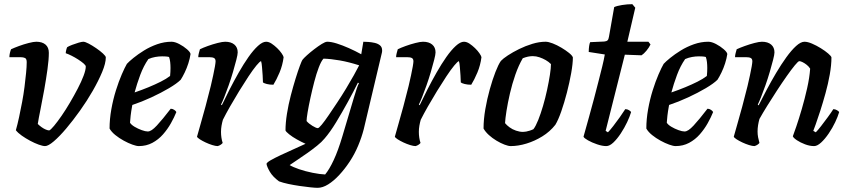

<svg xmlns="http://www.w3.org/2000/svg" viewBox="-20 -700 4062 920"><path d="M196 0Q185 0 165.5 -7Q146 -14 124.5 -25.5Q103 -37 84.5 -50Q66 -63 56 -76Q64 -104 71.5 -139Q79 -174 86 -211Q93 -248 97.5 -284Q102 -320 105 -350.5Q108 -381 108 -402Q108 -418 100 -422Q92 -426 78 -426H25Q25 -436 27.5 -446.5Q30 -457 33 -464Q48 -471 71 -479.5Q94 -488 117.5 -494Q141 -500 154 -500Q182 -500 198 -486.5Q214 -473 214 -447Q214 -415 207.5 -368Q201 -321 192 -270.5Q183 -220 174 -176Q165 -132 161 -106Q169 -98 179.5 -90.5Q190 -83 200 -79Q210 -75 216 -75Q223 -78 239 -97Q255 -116 275 -145Q295 -174 315 -208Q335 -242 352.5 -275.5Q370 -309 380.5 -337Q391 -365 391 -381Q391 -387 380.5 -396Q370 -405 354.5 -415Q339 -425 323 -433Q307 -441 295 -445Q295 -451 297.5 -461Q300 -471 302 -474Q310 -479 325.5 -485Q341 -491 356.5 -495.5Q372 -500 379 -500Q388 -500 405 -491Q422 -482 441 -469Q460 -456 473.5 -443.5Q487 -431 487 -425Q487 -397 469.5 -355Q452 -313 424.5 -265Q397 -217 363.5 -170Q330 -123 297.5 -84.5Q265 -46 238 -23Q211 0 196 0Z M645 0Q634 0 614.5 -7Q595 -14 573 -26Q551 -38 532.5 -53Q514 -68 505 -84Q505 -129 513.5 -176.5Q522 -224 535.5 -267Q549 -310 563.5 -343.5Q578 -377 588 -394Q598 -405 619.5 -422.5Q641 -440 670 -458Q699 -476 733 -488Q767 -500 802 -500Q818 -500 839 -489Q860 -478 876 -464Q892 -450 893 -441Q890 -420 882.5 -396.5Q875 -373 865 -352.5Q855 -332 846 -318Q828 -300 790 -277.5Q752 -255 705.5 -233.5Q659 -212 614 -197Q608 -164 606 -145.5Q604 -127 603 -112Q609 -102 625 -92.5Q641 -83 659 -76.5Q677 -70 688 -70Q697 -70 707.5 -77Q718 -84 731.5 -98.5Q745 -113 761.5 -133Q778 -153 798 -179Q807 -179 815 -173.5Q823 -168 825 -163Q815 -138 799 -109.5Q783 -81 761 -56Q739 -31 710 -15.5Q681 0 645 0ZM625 -257Q660 -269 691.5 -282Q723 -295 750 -308.5Q777 -322 795 -336Q796 -346 796.5 -355.5Q797 -365 797 -374Q797 -389 795.5 -402.5Q794 -416 790 -427Q782 -429 774 -429.5Q766 -430 757 -430Q741 -430 724 -427Q707 -424 691 -417Q668 -384 652 -341Q636 -298 625 -257Z M1023 0Q1013 0 997 -5Q981 -10 965 -17.5Q949 -25 937.5 -32.5Q926 -40 924 -45Q930 -67 941 -105Q952 -143 965 -191Q978 -239 990 -288Q996 -314 1001.5 -339Q1007 -364 1010 -382Q1013 -400 1013 -406Q1013 -418 1005.5 -422Q998 -426 983 -426H930Q930 -435 933 -446Q936 -457 938 -464Q952 -471 975.5 -479.5Q999 -488 1022.5 -494Q1046 -500 1059 -500Q1087 -500 1103 -486.5Q1119 -473 1119 -449Q1119 -439 1112.5 -413.5Q1106 -388 1096.5 -355.5Q1087 -323 1075.5 -290.5Q1064 -258 1054 -233Q1044 -208 1039 -199L1043 -196Q1059 -230 1080 -271Q1101 -312 1124 -352.5Q1147 -393 1170.5 -426.5Q1194 -460 1216 -480Q1238 -500 1255 -500Q1268 -500 1281.5 -491Q1295 -482 1308 -469.5Q1321 -457 1329.5 -444.5Q1338 -432 1339 -426Q1334 -387 1319.5 -352.5Q1305 -318 1290 -294Q1272 -294 1258.5 -297.5Q1245 -301 1240 -305Q1240 -319 1238.5 -339Q1237 -359 1235.5 -378.5Q1234 -398 1231 -407Q1225 -406 1208.5 -386Q1192 -366 1170.5 -333.5Q1149 -301 1126 -263.5Q1103 -226 1082.5 -190Q1062 -154 1048 -126Q1044 -112 1041.5 -97.5Q1039 -83 1039 -68Q1039 -54 1041 -40.5Q1043 -27 1047 -15Q1044 -11 1037.5 -6.5Q1031 -2 1023 0Z M1502 200Q1490 200 1466.5 197.5Q1443 195 1415.5 191Q1388 187 1362 181.5Q1336 176 1317 169Q1287 147 1273 123Q1259 99 1257 85Q1259 78 1277.5 67.5Q1296 57 1323.5 44Q1351 31 1382.5 17Q1414 3 1444 -11Q1424 -20 1402.5 -32Q1381 -44 1365.5 -56.5Q1350 -69 1348 -75Q1348 -111 1355 -155Q1362 -199 1373.5 -243Q1385 -287 1396.5 -324Q1408 -361 1417 -385Q1426 -409 1429 -413Q1435 -421 1450.5 -435Q1466 -449 1485.5 -464Q1505 -479 1522 -489.5Q1539 -500 1548 -500Q1567 -500 1594 -491.5Q1621 -483 1651.5 -469.5Q1682 -456 1711 -440L1721 -500Q1730 -500 1745 -499Q1760 -498 1775.5 -494.5Q1791 -491 1801 -482.5Q1811 -474 1811 -459Q1811 -458 1811 -454.5Q1811 -451 1810 -448L1723 -81Q1713 -42 1696 -1.5Q1679 39 1655.5 74.5Q1632 110 1605.5 138.5Q1579 167 1552.5 183.5Q1526 200 1502 200ZM1538 136Q1558 112 1579 67Q1600 22 1620 -45L1676 -233Q1683 -257 1689.5 -276Q1696 -295 1700 -301L1695 -304Q1675 -263 1647 -212Q1619 -161 1590.5 -114Q1562 -67 1535 -36Q1522 -20 1499 -1.5Q1476 17 1451 34.5Q1426 52 1403.5 67Q1381 82 1368 91Q1382 100 1412.5 110.5Q1443 121 1478 128Q1513 135 1538 136ZM1503 -86Q1508 -86 1522 -103Q1536 -120 1555 -148Q1574 -176 1596 -209Q1618 -242 1638.5 -276Q1659 -310 1675.5 -339.5Q1692 -369 1701 -387Q1651 -403 1608 -410.5Q1565 -418 1530 -419Q1519 -407 1507.5 -377Q1496 -347 1486 -308.5Q1476 -270 1467.5 -231Q1459 -192 1454 -162Q1449 -132 1449 -120Q1459 -108 1477 -97Q1495 -86 1503 -86Z M1971 0Q1961 0 1945 -5Q1929 -10 1913 -17.5Q1897 -25 1885.5 -32.5Q1874 -40 1872 -45Q1878 -67 1889 -105Q1900 -143 1913 -191Q1926 -239 1938 -288Q1944 -314 1949.5 -339Q1955 -364 1958 -382Q1961 -400 1961 -406Q1961 -418 1953.5 -422Q1946 -426 1931 -426H1878Q1878 -435 1881 -446Q1884 -457 1886 -464Q1900 -471 1923.5 -479.5Q1947 -488 1970.5 -494Q1994 -500 2007 -500Q2035 -500 2051 -486.5Q2067 -473 2067 -449Q2067 -439 2060.5 -413.5Q2054 -388 2044.5 -355.5Q2035 -323 2023.5 -290.5Q2012 -258 2002 -233Q1992 -208 1987 -199L1991 -196Q2007 -230 2028 -271Q2049 -312 2072 -352.5Q2095 -393 2118.5 -426.5Q2142 -460 2164 -480Q2186 -500 2203 -500Q2216 -500 2229.5 -491Q2243 -482 2256 -469.5Q2269 -457 2277.5 -444.5Q2286 -432 2287 -426Q2282 -387 2267.5 -352.5Q2253 -318 2238 -294Q2220 -294 2206.5 -297.5Q2193 -301 2188 -305Q2188 -319 2186.5 -339Q2185 -359 2183.5 -378.5Q2182 -398 2179 -407Q2173 -406 2156.5 -386Q2140 -366 2118.5 -333.5Q2097 -301 2074 -263.5Q2051 -226 2030.5 -190Q2010 -154 1996 -126Q1992 -112 1989.5 -97.5Q1987 -83 1987 -68Q1987 -54 1989 -40.5Q1991 -27 1995 -15Q1992 -11 1985.5 -6.5Q1979 -2 1971 0Z M2427 0Q2416 0 2397.5 -7Q2379 -14 2359 -26Q2339 -38 2322.5 -53Q2306 -68 2297 -84Q2297 -128 2305.5 -177Q2314 -226 2327 -272.5Q2340 -319 2354 -355Q2368 -391 2380 -408Q2390 -419 2413.5 -434.5Q2437 -450 2467.5 -465Q2498 -480 2531 -490Q2564 -500 2594 -500Q2608 -500 2628.5 -492Q2649 -484 2670 -471.5Q2691 -459 2706.5 -446.5Q2722 -434 2725 -425Q2725 -395 2717 -350Q2709 -305 2696.5 -256.5Q2684 -208 2669.5 -166.5Q2655 -125 2641 -102Q2615 -69 2578.5 -46.5Q2542 -24 2502.5 -12Q2463 0 2427 0ZM2486 -68Q2493 -68 2501 -69.5Q2509 -71 2518.5 -74Q2528 -77 2536 -81Q2547 -95 2559 -125Q2571 -155 2582 -192.5Q2593 -230 2601.5 -269.5Q2610 -309 2615 -341.5Q2620 -374 2620 -393Q2609 -404 2595 -412Q2581 -420 2565 -425.5Q2549 -431 2533 -431Q2521 -431 2509.5 -428.5Q2498 -426 2485 -421Q2465 -387 2449.5 -342.5Q2434 -298 2423.5 -252.5Q2413 -207 2407 -169Q2401 -131 2400 -110Q2408 -100 2421.5 -90Q2435 -80 2452.5 -74Q2470 -68 2486 -68Z M2885 0Q2866 0 2841 -8.5Q2816 -17 2797.5 -27.5Q2779 -38 2776 -45Q2789 -92 2802 -138Q2815 -184 2826.5 -228Q2838 -272 2848 -311Q2858 -350 2866 -382.5Q2874 -415 2878 -439L2801 -451Q2801 -466 2803 -479.5Q2805 -493 2808 -498L2875 -501Q2886 -502 2891 -506.5Q2896 -511 2898 -524L2923 -666Q2936 -672 2961 -676Q2986 -680 3010 -680L3024 -663L2986 -500H3087L3097 -487Q3090 -472 3077.5 -457Q3065 -442 3054 -435L2974 -438L2882 -73L2893 -66Q2903 -76 2918.5 -96Q2934 -116 2950 -138.5Q2966 -161 2976 -177Q2986 -177 2994 -172Q3002 -167 3004 -163Q2998 -142 2985 -114.5Q2972 -87 2954.5 -60.5Q2937 -34 2919 -17Q2901 0 2885 0Z M3217 0Q3206 0 3186.5 -7Q3167 -14 3145 -26Q3123 -38 3104.5 -53Q3086 -68 3077 -84Q3077 -129 3085.5 -176.5Q3094 -224 3107.5 -267Q3121 -310 3135.5 -343.5Q3150 -377 3160 -394Q3170 -405 3191.5 -422.5Q3213 -440 3242 -458Q3271 -476 3305 -488Q3339 -500 3374 -500Q3390 -500 3411 -489Q3432 -478 3448 -464Q3464 -450 3465 -441Q3462 -420 3454.5 -396.5Q3447 -373 3437 -352.5Q3427 -332 3418 -318Q3400 -300 3362 -277.5Q3324 -255 3277.5 -233.5Q3231 -212 3186 -197Q3180 -164 3178 -145.5Q3176 -127 3175 -112Q3181 -102 3197 -92.5Q3213 -83 3231 -76.5Q3249 -70 3260 -70Q3269 -70 3279.5 -77Q3290 -84 3303.5 -98.5Q3317 -113 3333.5 -133Q3350 -153 3370 -179Q3379 -179 3387 -173.5Q3395 -168 3397 -163Q3387 -138 3371 -109.5Q3355 -81 3333 -56Q3311 -31 3282 -15.5Q3253 0 3217 0ZM3197 -257Q3232 -269 3263.5 -282Q3295 -295 3322 -308.5Q3349 -322 3367 -336Q3368 -346 3368.5 -355.5Q3369 -365 3369 -374Q3369 -389 3367.5 -402.5Q3366 -416 3362 -427Q3354 -429 3346 -429.5Q3338 -430 3329 -430Q3313 -430 3296 -427Q3279 -424 3263 -417Q3240 -384 3224 -341Q3208 -298 3197 -257Z M3595 0Q3585 0 3569 -5Q3553 -10 3537 -17.5Q3521 -25 3509.5 -32.5Q3498 -40 3496 -45Q3502 -67 3513 -105Q3524 -143 3537 -191Q3550 -239 3562 -288Q3568 -314 3573.5 -339Q3579 -364 3582 -382Q3585 -400 3585 -406Q3585 -418 3577.5 -422Q3570 -426 3555 -426H3502Q3502 -435 3505 -446Q3508 -457 3510 -464Q3525 -471 3548.5 -479.5Q3572 -488 3595 -494Q3618 -500 3631 -500Q3659 -500 3675 -486.5Q3691 -473 3691 -449Q3691 -439 3684.5 -413.5Q3678 -388 3668.5 -355.5Q3659 -323 3647.5 -290.5Q3636 -258 3626 -233Q3616 -208 3611 -199L3615 -195Q3632 -229 3653.5 -269.5Q3675 -310 3699 -350.5Q3723 -391 3747.5 -425Q3772 -459 3794.5 -479.5Q3817 -500 3835 -500Q3850 -500 3871 -491Q3892 -482 3913 -469Q3934 -456 3948.5 -443.5Q3963 -431 3964 -425Q3964 -388 3956 -343Q3948 -298 3935.5 -253Q3923 -208 3910.5 -169Q3898 -130 3888.5 -104Q3879 -78 3877 -73L3889 -66Q3899 -76 3914.5 -96Q3930 -116 3946.5 -138.5Q3963 -161 3973 -177Q3982 -177 3990.5 -172Q3999 -167 4001 -163Q3995 -142 3982 -114.5Q3969 -87 3951 -60.5Q3933 -34 3914.5 -17Q3896 0 3881 0Q3860 0 3837.5 -8.5Q3815 -17 3798.5 -28Q3782 -39 3779 -47Q3784 -60 3796 -95Q3808 -130 3822 -178Q3836 -226 3847.5 -277Q3859 -328 3862 -371Q3856 -381 3846 -389Q3836 -397 3826 -402Q3816 -407 3810 -407Q3805 -407 3788.5 -387Q3772 -367 3749.5 -335Q3727 -303 3702.5 -265.5Q3678 -228 3656 -192.5Q3634 -157 3619 -130Q3615 -116 3612.5 -100.5Q3610 -85 3610 -70Q3610 -56 3612.5 -42.5Q3615 -29 3619 -15Q3616 -11 3609.5 -6.5Q3603 -2 3595 0Z"/></svg>

Font: Texturina Medium 12pt SemiBold
Style: Italic
Weight: 600
Italic angle: -11°
Version: Version 1.002